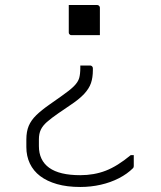

<svg xmlns="http://www.w3.org/2000/svg" viewBox="-20 -551 640 765"><path d="M254 -531Q276 -531 310 -531Q344 -531 367 -531Q370 -531 372.5 -529.5Q375 -528 376.5 -525.5Q378 -523 378 -520V-411Q355 -411 321 -411Q287 -411 265 -411Q261 -411 259 -412.5Q257 -414 255.5 -416Q254 -418 254 -422ZM300 194Q247 194 207 182.5Q167 171 140 150.5Q113 130 99 100.5Q85 71 85 35V5Q85 -27 94.5 -49.5Q104 -72 124.5 -92Q145 -112 178 -135L222 -166Q258 -191 274.5 -207.5Q291 -224 295.5 -240Q300 -256 300 -281V-290H339Q342 -290 344.5 -288.5Q347 -287 348.5 -284.5Q350 -282 350 -279V-271Q350 -242 342.5 -220Q335 -198 315 -176.5Q295 -155 257 -130L213 -100Q184 -80 167 -65Q150 -50 142.5 -34Q135 -18 135 4Q135 11 135 17.5Q135 24 135 31Q135 88 176 117.5Q217 147 300 147Q355 147 401.5 129Q448 111 501 67H513Q513 78 513 89Q513 100 513 111Q513 114 512 116Q511 118 510 119Q487 142 454 159Q421 176 381.5 185Q342 194 300 194Z"/></svg>

Font: Recursive Monospace Light
Style: Regular
Weight: 300
Version: Version 1.047